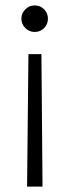

<svg xmlns="http://www.w3.org/2000/svg" viewBox="-20 -529 257 709"><path d="M80 160 85 -329H133L137 160ZM108 -509Q129 -509 143 -494.5Q157 -480 157 -460Q157 -440 143 -425.5Q129 -411 108 -411Q88 -411 73.5 -425.5Q59 -440 59 -460Q59 -480 73.5 -494.5Q88 -509 108 -509Z"/></svg>

Font: Human Sans Light
Style: Regular
Weight: 300
Designer: Tim Radville
Foundry: Continuum
Version: Version 1.000;FEAKit 1.0